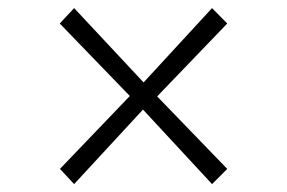

<svg xmlns="http://www.w3.org/2000/svg" viewBox="-20 -527 709 474"><path d="M300.5 -290 127.5 -469 163 -507 334.5 -323.5 503.5 -507 541 -469 368 -289 541 -110 503.5 -72.5 333 -256.5 163 -72.5 128 -110Z"/></svg>

Font: Merriweather 120pt SemiBold
Style: Regular
Weight: 600
Version: Version 2.100